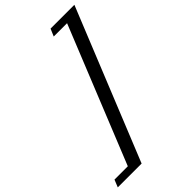

<svg xmlns="http://www.w3.org/2000/svg" viewBox="-429 -841 1151 1151"><g transform="rotate(-45 147.0 -265.0)"><path d="M54 214H-148L-129 167H-16L333 -697H220L240 -744H442Z"/></g></svg>

Font: Ibarra Real Nova SemiBold
Style: Italic
Weight: 600
Italic angle: -22°
Designer: Jose Maria Ribagorda & Octavio Pardo
Foundry: Octavio Pardo
Version: Version 1.014